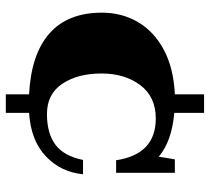

<svg xmlns="http://www.w3.org/2000/svg" viewBox="-50 -568 705 644"><g transform="rotate(90 302.0 -245.5)"><path d="M358 9V87H296V9Q161 2 91.5 -59.5Q22 -121 22 -235Q22 -303 54 -357Q86 -411 147.5 -443.5Q209 -476 296 -480V-578H358V-478Q453 -470 505 -426L514 -480H559V-283H517Q497 -416 377 -416Q304 -416 265 -364Q226 -312 226 -234Q226 -154 260.5 -102.5Q295 -51 362 -51Q427 -51 465 -79.5Q503 -108 516 -172H564Q557 -98 504 -47.5Q451 3 358 9Z"/></g></svg>

Font: Taviraj Black
Style: Regular
Weight: 900
Designer: Katatrad Team
Foundry: CadsonDemak
Version: Version 1.001